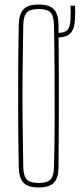

<svg xmlns="http://www.w3.org/2000/svg" viewBox="-20 -825 355 850"><path d="M151 5Q104 5 84 -16Q64 -37 63 -85Q61 -198 60.5 -299Q60 -400 60.5 -501Q61 -602 63 -714Q64 -763 84 -784Q104 -805 151 -805Q198 -805 218.5 -784Q239 -763 239 -714Q240 -602 240.5 -501Q241 -400 240.5 -299Q240 -198 239 -85Q239 -37 218.5 -16Q198 5 151 5ZM151 -15Q189 -15 203.5 -30Q218 -45 219 -85Q222 -200 222 -301.5Q222 -403 221.5 -503.5Q221 -604 219 -714Q218 -755 203.5 -770Q189 -785 151 -785Q114 -785 99 -770Q84 -755 83 -714Q81 -604 80 -503.5Q79 -403 80 -301.5Q81 -200 83 -85Q84 -45 99 -30Q114 -15 151 -15ZM232 -659Q229 -659 226.5 -659.5Q224 -660 221 -661V-680Q225 -679 232 -679Q266 -679 278.5 -692.5Q291 -706 292 -740Q294 -770 292 -800H312Q314 -770 312 -740Q310 -697 292 -678Q274 -659 232 -659Z"/></svg>

Font: Big Shoulders Display Thin
Style: Regular
Weight: 100
Designer: Patric King
Foundry: XO Type Co
Version: Version 1.000; ttfautohint (v1.8.2)